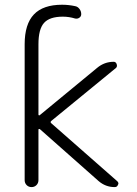

<svg xmlns="http://www.w3.org/2000/svg" viewBox="-20 -803 572 802"><path d="M140.6 -324.2Q140.6 -322.3 142.6 -321.3Q144.5 -320.3 146.5 -322.3L385.7 -519.5Q416 -544.9 455.1 -544.9Q463.9 -544.9 467.3 -535.2Q470.7 -525.4 464.8 -519.5L194.3 -297.9Q188.5 -293 194.3 -288.1L468.8 -46.9Q474.6 -42 474.6 -36.1Q474.6 -34.2 472.7 -31.2Q469.7 -21.5 459 -21.5Q420.9 -21.5 391.6 -46.9L146.5 -263.7Q144.5 -264.6 142.6 -264.2Q140.6 -263.7 140.6 -261.7V-50.8Q140.6 -38.1 132.3 -29.8Q124 -21.5 111.8 -21.5Q99.6 -21.5 91.3 -29.8Q83 -38.1 83 -50.8V-618.2Q83 -702.1 121.6 -742.7Q160.2 -783.2 239.3 -783.2Q266.6 -783.2 293.9 -777.3Q304.7 -775.4 312 -765.6Q319.3 -755.9 319.3 -744.1Q319.3 -734.4 311.5 -729Q303.7 -723.6 293.9 -725.6Q268.6 -733.4 242.2 -733.4Q187.5 -733.4 164.1 -707.5Q140.6 -681.6 140.6 -618.2Z"/></svg>

Font: Gen Jyuu Gothic P Light
Style: Regular
Weight: 200
Designer: [Source Han Sans]
Ryoko NISHIZUKA  (kana & ideographs); Paul D. Hunt (Latin, Greek & Cyrillic); Wenlong ZHANG  (bopomofo
Version: Version 1.002.20150607